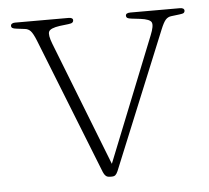

<svg xmlns="http://www.w3.org/2000/svg" viewBox="-41 -506 610 560"><g transform="rotate(-5 264.0 -226.0)"><path d="M265 10H259.5Q251.5 10 247 6Q242.5 2 239.5 -5.5L81.5 -404.5Q73 -425.5 66.2 -432.8Q59.5 -440 49.5 -441L25.5 -444Q16.5 -445 13.2 -447.2Q10 -449.5 10 -453.5Q10 -457.5 13.5 -459.8Q17 -462 22.5 -462H179Q192 -462 192 -454Q192 -450 189 -447.5Q186 -445 177 -444L151.5 -441Q124 -437 119.5 -427.5Q115 -418 125.5 -391L271.5 -18L264.5 -18.5L413.5 -391Q424.5 -418 420 -427.8Q415.5 -437.5 387.5 -441L362 -444Q353 -445 349.8 -447.2Q346.5 -449.5 346.5 -454Q346.5 -458 350 -460Q353.5 -462 360 -462H505.5Q511.5 -462 514.8 -459.8Q518 -457.5 518 -453.5Q518 -449.5 515 -447.2Q512 -445 502.5 -444L478 -441Q468.5 -440 461.8 -432.8Q455 -425.5 446.5 -404.5L282.5 -4.5Q279 3.5 275.2 6.8Q271.5 10 265 10Z"/></g></svg>

Font: Fraunces Thin
Style: Regular
Weight: 250
Version: Version 1.000;[b76b70a41]